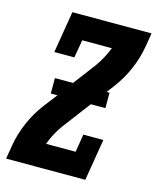

<svg xmlns="http://www.w3.org/2000/svg" viewBox="-111 -812 727 890"><g transform="rotate(15 252.5 -367.5)"><path d="M4 0 15 -66Q24 -121 47.5 -176Q71 -231 107 -279L158 -345H126V-419H213L293 -525Q309 -547 322 -571.5Q335 -596 345 -621H203L188 -535H92L125 -735H505L494 -669Q485 -614 461.5 -559Q438 -504 402 -456L374 -419H388V-345H318L216 -210Q200 -188 187 -163.5Q174 -139 165 -114H307L321 -200H417L384 0Z"/></g></svg>

Font: Iosevka Curly Slab Heavy
Style: Italic
Weight: 900
Italic angle: -9°
Monospace: yes
Designer: Belleve Invis
Foundry: Belleve Invis
Version: Version 22.1.2; ttfautohint (v1.8.4)